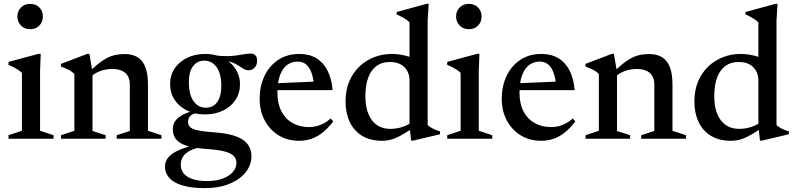

<svg xmlns="http://www.w3.org/2000/svg" viewBox="-20 -734 4208 1016"><path d="M139.5 -579.5Q109.5 -579.5 90.8 -599Q72 -618.5 72 -647Q72 -675 90.8 -694.2Q109.5 -713.5 139.5 -713.5Q170 -713.5 188.5 -694.2Q207 -675 207 -647Q207 -618.5 188.5 -599Q170 -579.5 139.5 -579.5ZM195.5 -449 192 -359.5V-42L263.5 -18.5V0H25V-18.5L96 -42V-348Q90 -355 79 -362.5Q68 -370 54 -377.5Q40 -385 25 -390.5V-406.5L183 -449Z M469.5 -353V-41L539 -18.5V0H303V-18.5L373.5 -42V-342Q364.5 -352.5 349 -361.5Q333.5 -370.5 302.5 -382V-396L442 -449H453ZM597.5 -18.5 667 -41V-286.5Q667 -313 656.8 -331.2Q646.5 -349.5 625.8 -359.2Q605 -369 574.5 -369Q538 -369 506.8 -356.5Q475.5 -344 461 -326.5L443 -343Q472 -373.5 497 -394Q522 -414.5 544.5 -426.2Q567 -438 590.2 -443Q613.5 -448 639 -448Q702 -448 732.5 -409Q763 -370 763 -286V-42L834.5 -18.5V0H597.5Z M1061.5 261.5Q1010 261.5 971 253.5Q932 245.5 905.8 230.8Q879.5 216 866.2 194.8Q853 173.5 853 147Q853 127.5 862.8 110.2Q872.5 93 894.8 77.8Q917 62.5 953 50Q989 37.5 1041 27H1073.5V38Q1020 46.5 990.2 61Q960.5 75.5 948.5 94.8Q936.5 114 936.5 137Q936.5 164 952 183.5Q967.5 203 998.5 213.5Q1029.5 224 1077 224Q1124 224 1158.5 211Q1193 198 1212 176.2Q1231 154.5 1231 129Q1231 110 1221.8 97.2Q1212.5 84.5 1192.2 75.5Q1172 66.5 1138 61.2Q1104 56 1054 52.5Q1005 48.5 973.8 39.2Q942.5 30 925 16Q907.5 2 900.8 -15.5Q894 -33 894.5 -52Q894.5 -89 927.2 -114Q960 -139 1017.5 -150L1031 -138Q1002.5 -134.5 988.8 -122.2Q975 -110 975 -90.5Q975 -78.5 980 -69.2Q985 -60 998.8 -53.2Q1012.5 -46.5 1039.8 -41.8Q1067 -37 1112 -34Q1160 -30.5 1196.8 -22Q1233.5 -13.5 1258.8 1.5Q1284 16.5 1297.2 39.2Q1310.5 62 1310.5 93.5Q1310.5 138 1281 176.2Q1251.5 214.5 1195.8 238Q1140 261.5 1061.5 261.5ZM1065 -128.5Q1011.5 -128.5 969.5 -149.2Q927.5 -170 903.8 -206Q880 -242 880 -288Q880 -335.5 904.2 -371.8Q928.5 -408 970.5 -428.2Q1012.5 -448.5 1065 -448.5Q1106.5 -448.5 1140.5 -436Q1174.5 -423.5 1199 -401.2Q1223.5 -379 1236.8 -350.2Q1250 -321.5 1250 -289Q1250 -241.5 1226 -205.2Q1202 -169 1160 -148.8Q1118 -128.5 1065 -128.5ZM1070 -164Q1109 -164.5 1130.2 -195.2Q1151.5 -226 1151 -282Q1150.5 -345.5 1125.5 -379.5Q1100.5 -413.5 1060 -413Q1022 -412.5 1000.2 -382Q978.5 -351.5 979.5 -294.5Q980 -232 1004.8 -197.8Q1029.5 -163.5 1070 -164ZM1128.5 -414 1113.5 -441.5Q1152.5 -436.5 1181.8 -437Q1211 -437.5 1233 -440.8Q1255 -444 1272.8 -447.2Q1290.5 -450.5 1306 -450.5Q1322.5 -450.5 1331.5 -441.2Q1340.5 -432 1340.5 -412Q1340.5 -389 1327 -375.5Q1313.5 -362 1295.5 -362Q1281 -362 1267.5 -370.5Q1254 -379 1237 -390Q1220 -401 1194 -408.5Q1168 -416 1128.5 -414Z M1564.5 -448.5Q1616.5 -448.5 1653.8 -426Q1691 -403.5 1713 -360.8Q1735 -318 1740 -257H1428.5L1429.5 -293L1686 -304L1641.5 -281.5Q1638.5 -321 1628.2 -349.2Q1618 -377.5 1600.2 -392.8Q1582.5 -408 1555 -408Q1523 -408 1499 -390Q1475 -372 1461.5 -335.5Q1448 -299 1448 -243.5Q1448 -186 1469 -145.2Q1490 -104.5 1527.8 -83Q1565.5 -61.5 1616.5 -61.5Q1637 -61.5 1656.2 -66.5Q1675.5 -71.5 1694 -81.5Q1712.5 -91.5 1730 -107L1743.5 -91Q1717 -57 1689.2 -34.2Q1661.5 -11.5 1630.2 -0.2Q1599 11 1563 11Q1501.5 11 1454.5 -17.8Q1407.5 -46.5 1380.8 -96.8Q1354 -147 1354 -212Q1354 -276.5 1378.8 -330.2Q1403.5 -384 1450.8 -416.2Q1498 -448.5 1564.5 -448.5Z M2147 -309.5Q2147 -351 2120 -378.5Q2093 -406 2041.5 -406Q2001 -406 1972.2 -384.8Q1943.5 -363.5 1928.5 -323.2Q1913.5 -283 1913.5 -225Q1913.5 -168 1930 -129.5Q1946.5 -91 1975.8 -71.5Q2005 -52 2045 -52Q2079 -52 2111.2 -62.8Q2143.5 -73.5 2173.5 -97.5L2174 -62Q2140.5 -40 2116 -25.5Q2091.5 -11 2072.2 -3Q2053 5 2036.2 8Q2019.5 11 2002 11Q1939.5 11 1896.2 -15.2Q1853 -41.5 1830.8 -88.5Q1808.5 -135.5 1808.5 -196.5Q1808.5 -256.5 1828 -303Q1847.5 -349.5 1881.8 -382Q1916 -414.5 1959.8 -431.5Q2003.5 -448.5 2052.5 -448.5Q2077.5 -448.5 2101.8 -444.5Q2126 -440.5 2151.5 -432Q2177 -423.5 2205.5 -409.5L2147 -388V-615Q2140.5 -623 2130.5 -630Q2120.5 -637 2107.5 -644Q2094.5 -651 2079 -658V-670.5L2238 -714H2248.5L2243 -625.5V-72.5Q2247.5 -67.5 2255.2 -62.5Q2263 -57.5 2272 -52.8Q2281 -48 2290.2 -44.5Q2299.5 -41 2308.5 -39V-23.5L2166.5 10H2155.5L2147 -67Z M2461 -579.5Q2431 -579.5 2412.2 -599Q2393.5 -618.5 2393.5 -647Q2393.5 -675 2412.2 -694.2Q2431 -713.5 2461 -713.5Q2491.5 -713.5 2510 -694.2Q2528.5 -675 2528.5 -647Q2528.5 -618.5 2510 -599Q2491.5 -579.5 2461 -579.5ZM2517 -449 2513.5 -359.5V-42L2585 -18.5V0H2346.5V-18.5L2417.5 -42V-348Q2411.5 -355 2400.5 -362.5Q2389.5 -370 2375.5 -377.5Q2361.5 -385 2346.5 -390.5V-406.5L2504.5 -449Z M2845.5 -448.5Q2897.5 -448.5 2934.8 -426Q2972 -403.5 2994 -360.8Q3016 -318 3021 -257H2709.5L2710.5 -293L2967 -304L2922.5 -281.5Q2919.5 -321 2909.2 -349.2Q2899 -377.5 2881.2 -392.8Q2863.5 -408 2836 -408Q2804 -408 2780 -390Q2756 -372 2742.5 -335.5Q2729 -299 2729 -243.5Q2729 -186 2750 -145.2Q2771 -104.5 2808.8 -83Q2846.5 -61.5 2897.5 -61.5Q2918 -61.5 2937.2 -66.5Q2956.5 -71.5 2975 -81.5Q2993.5 -91.5 3011 -107L3024.5 -91Q2998 -57 2970.2 -34.2Q2942.5 -11.5 2911.2 -0.2Q2880 11 2844 11Q2782.5 11 2735.5 -17.8Q2688.5 -46.5 2661.8 -96.8Q2635 -147 2635 -212Q2635 -276.5 2659.8 -330.2Q2684.5 -384 2731.8 -416.2Q2779 -448.5 2845.5 -448.5Z M3245 -353V-41L3314.5 -18.5V0H3078.5V-18.5L3149 -42V-342Q3140 -352.5 3124.5 -361.5Q3109 -370.5 3078 -382V-396L3217.5 -449H3228.5ZM3373 -18.5 3442.5 -41V-286.5Q3442.5 -313 3432.2 -331.2Q3422 -349.5 3401.2 -359.2Q3380.5 -369 3350 -369Q3313.5 -369 3282.2 -356.5Q3251 -344 3236.5 -326.5L3218.5 -343Q3247.5 -373.5 3272.5 -394Q3297.5 -414.5 3320 -426.2Q3342.5 -438 3365.8 -443Q3389 -448 3414.5 -448Q3477.5 -448 3508 -409Q3538.5 -370 3538.5 -286V-42L3610 -18.5V0H3373Z M3993 -309.5Q3993 -351 3966 -378.5Q3939 -406 3887.5 -406Q3847 -406 3818.2 -384.8Q3789.5 -363.5 3774.5 -323.2Q3759.5 -283 3759.5 -225Q3759.5 -168 3776 -129.5Q3792.5 -91 3821.8 -71.5Q3851 -52 3891 -52Q3925 -52 3957.2 -62.8Q3989.5 -73.5 4019.5 -97.5L4020 -62Q3986.5 -40 3962 -25.5Q3937.5 -11 3918.2 -3Q3899 5 3882.2 8Q3865.5 11 3848 11Q3785.5 11 3742.2 -15.2Q3699 -41.5 3676.8 -88.5Q3654.5 -135.5 3654.5 -196.5Q3654.5 -256.5 3674 -303Q3693.5 -349.5 3727.8 -382Q3762 -414.5 3805.8 -431.5Q3849.5 -448.5 3898.5 -448.5Q3923.5 -448.5 3947.8 -444.5Q3972 -440.5 3997.5 -432Q4023 -423.5 4051.5 -409.5L3993 -388V-615Q3986.5 -623 3976.5 -630Q3966.5 -637 3953.5 -644Q3940.5 -651 3925 -658V-670.5L4084 -714H4094.5L4089 -625.5V-72.5Q4093.5 -67.5 4101.2 -62.5Q4109 -57.5 4118 -52.8Q4127 -48 4136.2 -44.5Q4145.5 -41 4154.5 -39V-23.5L4012.5 10H4001.5L3993 -67Z"/></svg>

Font: Newsreader 24pt Medium
Style: Regular
Weight: 500
Designer: Hugues Gentile
Foundry: Production Type
Version: Version 1.003